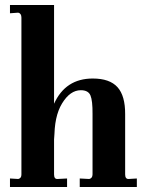

<svg xmlns="http://www.w3.org/2000/svg" viewBox="-20 -750 579 770"><path d="M528.8 0H299.8V-34.2L337.9 -32.2Q351.1 -35.2 351.1 -50.8V-293Q351.6 -346.2 342.8 -367.2Q334 -388.2 304.2 -388.2Q261.2 -388.2 229 -335.4Q196.8 -282.7 198.2 -190.9L196.8 -212.9V-50.8Q196.8 -31.7 210 -32.2L249 -34.2V0H20V-34.2L53.2 -32.2Q66.4 -35.2 65.9 -50.8V-679.2Q65.9 -696.3 53.2 -699.2L20 -696.8V-730H196.8V-334Q242.7 -435.1 352.1 -435.1Q419.9 -435.1 451.2 -400.4Q482.4 -365.7 481.9 -292V-50.8Q481.9 -32.2 495.1 -32.2L528.8 -34.2Z"/></svg>

Font: Unna-Bold
Style: Bold
Weight: 700
Designer: Jorge de Buen U.
Foundry: Omnibus-Type
Version: Version 2.006;PS 002.006;hotconv 1.0.70;makeotf.lib2.5.58329